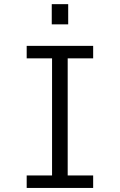

<svg xmlns="http://www.w3.org/2000/svg" viewBox="-20 -926 590 946"><path d="M111.5 0V-61.5H236.5V-638.5H111.5V-700H439V-638.5H313.5V-61.5H439V0ZM235 -905.5H316V-806H235Z"/></svg>

Font: Trispace SemiCondensed Light
Style: Regular
Weight: 300
Width: 4
Designer: Tyler Finck
Foundry: Etcetera Type Company
Version: Version 1.210; ttfautohint (v1.8.3)